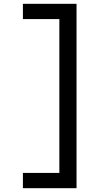

<svg xmlns="http://www.w3.org/2000/svg" viewBox="-20 -843 540 1006"><path d="M100 143V63H291V-743H100V-823H381V143Z"/></svg>

Font: Iosevka Term Medium
Style: Regular
Weight: 500
Monospace: yes
Designer: Belleve Invis
Foundry: Belleve Invis
Version: Version 26.3.1